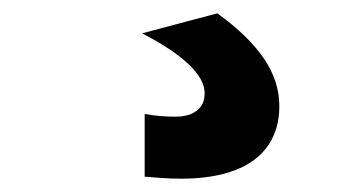

<svg xmlns="http://www.w3.org/2000/svg" viewBox="-20 -50 540 288"><path d="M252 218Q236 218 222.5 217Q209 216 197 215V121Q208 123 219.5 124Q231 125 243 125Q257 125 266.5 121Q276 117 281.5 109.5Q287 102 287 90Q287 69 262.5 46Q238 23 193 0L306 -30Q353 4 376 38Q399 72 399 109Q399 144 382 168.5Q365 193 332 205.5Q299 218 252 218Z"/></svg>

Font: M PLUS 1 Code SemiBold
Style: Regular
Weight: 600
Designer: Coji Morishita
Foundry: UNDERFOREST DESIGN
Version: Version 1.005